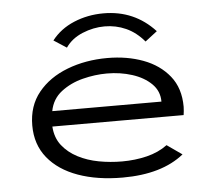

<svg xmlns="http://www.w3.org/2000/svg" viewBox="-49 -699 848 762"><g transform="rotate(-5 375.0 -318.0)"><path d="M410 10Q309 10 232.5 -17.5Q156 -45 113 -98Q70 -151 70 -227Q70 -305 113.5 -358.5Q157 -412 230 -440Q303 -468 390 -468Q468 -468 532.5 -444Q597 -420 636 -371.5Q675 -323 675 -249Q675 -240 674 -232Q673 -224 672 -216H149Q152 -171 176 -140.5Q200 -110 237.5 -90.5Q275 -71 320.5 -62.5Q366 -54 413 -54Q465 -54 512 -65.5Q559 -77 594 -103L654 -61Q566 10 410 10ZM154 -277H589Q589 -319 559.5 -348Q530 -377 483 -392Q436 -407 383 -407Q335 -407 286 -394.5Q237 -382 200 -353.5Q163 -325 154 -277ZM234 -523 183 -556Q217 -600 272 -623Q327 -646 390 -646Q513 -646 595 -557L547 -520Q515 -558 475 -576Q435 -594 390 -594Q345 -594 301.5 -576Q258 -558 234 -523Z"/></g></svg>

Font: Inconsolata ExtraExpanded Thin
Style: Regular
Weight: 100
Width: 8
Monospace: yes
Designer: Raph Levien, Cyreal, Brenton Simpson
Foundry: Raph Levien, Cyreal, Google
Version: Version 3.100; ttfautohint (v1.8.4.7-5d5b)